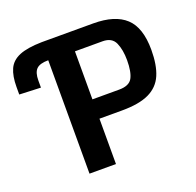

<svg xmlns="http://www.w3.org/2000/svg" viewBox="-138 -855 1012 989"><g transform="rotate(-20 368.0 -360.5)"><path d="M105.5 -502 -11.7 -506.8V-547.9Q-11.7 -607.9 5.4 -645.5Q22.5 -683.1 66.2 -701.2Q109.9 -719.2 189 -720.7H471.7Q590.3 -720.7 648.4 -666.7Q706.5 -612.8 706.5 -490.7Q706.5 -407.2 683.6 -353.8Q660.6 -300.3 606.2 -274.4Q551.8 -248.5 457.5 -248.5H334V0H189V-621.6Q142.6 -621.6 124 -603Q105.5 -584.5 105.5 -541ZM480.5 -354.5Q535.6 -354.5 553.2 -386.5Q570.8 -418.5 570.8 -483.4Q570.8 -540 553.7 -578.9Q536.6 -617.7 485.4 -617.7H334V-354.5Z"/></g></svg>

Font: Monda
Style: Bold
Weight: 700
Designer: Vernon Adams
Foundry: Vernon Adams
Version: Version 2.100; ttfautohint (v1.8.3)